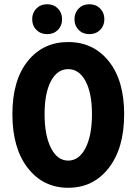

<svg xmlns="http://www.w3.org/2000/svg" viewBox="-20 -868 640 900"><path d="M251.5 -727.8Q231.9 -708 201.2 -708Q170.4 -708 150.6 -727.8Q130.9 -747.6 130.9 -777.8Q130.9 -808.1 150.6 -828.1Q170.4 -848.1 201.2 -848.1Q231.9 -848.1 251.5 -828.1Q271 -808.1 271 -777.8Q271 -747.6 251.5 -727.8ZM449.5 -727.8Q429.7 -708 398.9 -708Q368.2 -708 348.6 -727.8Q329.1 -747.6 329.1 -777.8Q329.1 -808.1 348.6 -828.1Q368.2 -848.1 398.9 -848.1Q429.7 -848.1 449.5 -828.1Q469.2 -808.1 469.2 -777.8Q469.2 -747.6 449.5 -727.8ZM38.1 -333Q38.1 -491.7 109.9 -581.3Q181.6 -670.9 299.8 -670.9Q418 -670.9 490 -580.8Q562 -490.7 562 -333Q562 -173.3 489.7 -80.6Q417.5 12.2 299.8 12.2Q182.1 12.2 110.1 -80.6Q38.1 -173.3 38.1 -333ZM411.1 -333Q411.1 -431.2 381.1 -487.5Q351.1 -543.9 299.8 -543.9Q248.5 -543.9 218.8 -487.8Q189 -431.6 189 -333Q189 -232.9 219 -174.1Q249 -115.2 299.8 -115.2Q350.6 -115.2 380.9 -174.1Q411.1 -232.9 411.1 -333Z"/></svg>

Font: Office Code Pro Bold
Style: Regular
Weight: 700
Designer: Nathan Rutzky & Paul D. Hunt
Foundry: Adobe Systems Incorporated
Version: Version 1.004;PS 001.004;hotconv 1.0.70;makeotf.lib2.5.58329